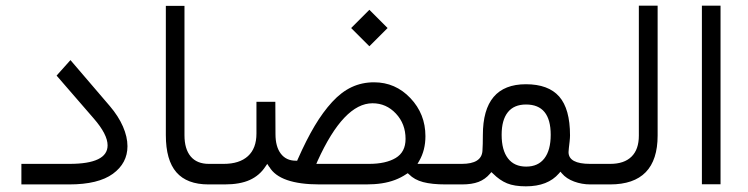

<svg xmlns="http://www.w3.org/2000/svg" viewBox="-20 -657 2664 684"><path d="M226.6 0H56.2V-73.2H227.1Q363.3 -73.2 363.3 -139.2Q363.3 -178.2 314 -234.9L181.6 -387.7L231 -442.9L371.1 -279.3Q401.9 -243.2 418 -206.3Q434.1 -169.4 434.1 -136.2Q434.1 -75.7 382.1 -37.8Q330.1 0 226.6 0Z M744.6 0H722.7Q646 0 608.4 -43.2Q570.8 -86.4 570.8 -175.8V-636.2H637.2V-175.3Q637.2 -126 659.4 -99.6Q681.6 -73.2 724.1 -73.2H744.6Q751 -73.2 754.2 -64.2Q757.3 -55.2 757.3 -40V-34.7Q757.3 0 744.6 0Z M1231 -557.1 1295.9 -622.1 1360.8 -557.1 1295.9 -492.2ZM1581.1 0H1567.4Q1518.6 0 1487.3 -8.3Q1456.1 -16.6 1437 -36.1L1432.6 -40L1427.2 -36.6Q1409.2 -24.4 1387.5 -16.1Q1365.7 -7.8 1340.3 -3.9Q1314.9 0 1284.7 0H1118.7Q976.1 0 939.5 -62.5H939L938 -64L932.1 -73.2L925.8 -64Q904.8 -31.7 869.9 -15.9Q835 0 780.3 0H740.2Q727.5 0 727.5 -34.7V-40Q727.5 -50.3 729 -57.6Q730.5 -64.9 733.4 -69.1Q736.3 -73.2 740.2 -73.2H776.9Q833 -73.2 863.3 -100.8Q893.6 -128.4 893.6 -181.2V-294.4H960.9L961.4 -179.2Q961.4 -134.3 980.5 -109.4Q999.5 -84.5 1033.7 -84.5H1038.6L1040.5 -88.9Q1071.8 -159.7 1101.1 -208.7Q1130.4 -257.8 1163.3 -293.7Q1196.3 -329.6 1232.9 -346.7Q1269.5 -363.8 1312.5 -363.8Q1388.7 -363.8 1442.1 -307.4Q1495.6 -251 1495.6 -171.9Q1495.6 -122.1 1473.6 -84L1467.3 -73.2H1480H1581.1Q1586.9 -73.2 1590.3 -64.2Q1593.8 -55.2 1593.8 -40V-34.7Q1593.8 -24.4 1592.3 -16.6Q1590.8 -8.8 1587.9 -4.4Q1585 0 1581.1 0ZM1424.8 -162.1Q1424.8 -215.8 1390.4 -252.4Q1356 -289.1 1307.1 -289.1Q1204.6 -289.1 1111.3 -83.5L1106.9 -73.2H1118.2H1294.4Q1354.5 -73.2 1389.6 -94.2Q1424.8 -115.2 1424.8 -162.1Z M2098.1 0H2083.5Q2052.7 0 2025.1 -10.3Q1997.6 -20.5 1981.9 -39.1L1976.6 -45.4L1971.2 -39.1Q1931.6 6.8 1853.5 6.8Q1812.5 6.8 1786.4 -3.9Q1760.3 -14.6 1736.3 -38.6L1730.5 -43.9L1725.6 -38.1Q1708.5 -18.1 1684.8 -9Q1661.1 0 1626 0H1576.7Q1564 0 1564 -34.7V-40Q1564 -50.3 1565.4 -57.6Q1566.9 -64.9 1569.8 -69.1Q1572.8 -73.2 1576.7 -73.2H1625Q1695.3 -73.2 1698.7 -119.1Q1700.2 -142.1 1700.2 -175.8Q1700.2 -356.9 1853.5 -356.9Q1933.6 -356.9 1972.2 -313Q2010.7 -269 2010.7 -174.8Q2010.7 -166 2009.3 -153.3Q2007.8 -140.6 2006.6 -129.9Q2005.4 -119.1 2005.4 -115.2Q2005.4 -73.2 2082.5 -73.2H2098.1Q2104 -73.2 2107.4 -64.2Q2110.8 -55.2 2110.8 -40V-34.7Q2110.8 -19 2107.4 -9.5Q2104 0 2098.1 0ZM1941.9 -176.8Q1941.9 -284.7 1854 -284.7Q1811 -284.7 1789.1 -257.1Q1767.1 -229.5 1767.1 -176.8Q1767.1 -122.1 1789.6 -92.8Q1812 -63.5 1854.5 -63.5Q1897 -63.5 1919.4 -92.8Q1941.9 -122.1 1941.9 -176.8Z M2094.7 -73.2H2153.8Q2203.6 -73.2 2229.7 -98.9Q2255.9 -124.5 2255.9 -173.8V-636.7H2322.8V-174.3Q2322.8 0 2153.3 0H2094.7Q2082 0 2082 -34.7V-40Q2082 -50.3 2083.5 -57.6Q2085 -64.9 2087.9 -69.1Q2090.8 -73.2 2094.7 -73.2Z M2480.5 -636.7H2546.9V-0.5H2480.5Z"/></svg>

Font: Shabnam Light FD-WOL
Style: Light-FD-WOL
Weight: 300
Foundry: DejaVu fonts team - Redesigned by Saber Rastikerdar - Based on Vazir font
Version: Version 5.0.0